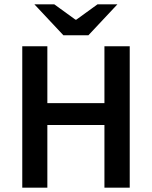

<svg xmlns="http://www.w3.org/2000/svg" viewBox="-20 -868 703 888"><path d="M83 0V-654H199V-391H463V-654H580V0H463V-290H199V0ZM273 -705 139 -848H231L329 -777H333L431 -848H523L389 -705Z"/></svg>

Font: Mada SemiBold
Style: Regular
Weight: 600
Designer: Khaled Hosny
Version: Version 1.5